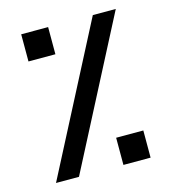

<svg xmlns="http://www.w3.org/2000/svg" viewBox="-93 -674 672 751"><g transform="rotate(-15 242.5 -298.5)"><path d="M351 -597H444L135 0H42ZM61 -597H170V-487H61ZM315 -110H425V0H315Z"/></g></svg>

Font: Noto Sans Syriac Eastern Medium
Style: Regular
Weight: 500
Designer: Patrick Giasson and the Monotype Design Team
Foundry: Monotype Imaging Inc.
Version: Version 3.001